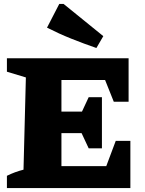

<svg xmlns="http://www.w3.org/2000/svg" viewBox="-20 -952 735 972"><path d="M566 -239H640V0H15V-62Q55 -82 99 -93L111 -560L15 -589V-657H631V-437H556L512 -547H291V-387H395L429 -460H496V-201H429L393 -278H291V-111H518ZM468 -709Q404 -731 341.5 -756Q279 -781 218 -812L280 -932H302L503 -769Z"/></svg>

Font: Piazzolla SC ExtraBold
Style: Regular
Weight: 800
Designer: Juan Pablo del Peral
Foundry: Huerta Tipografica
Version: Version 1.330